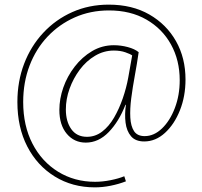

<svg xmlns="http://www.w3.org/2000/svg" viewBox="-20 -652 871 828"><path d="M389 156Q292 156 216 109Q140 62 97.5 -20.5Q55 -103 55 -212Q55 -301 84 -377Q113 -453 166.5 -510.5Q220 -568 292 -600Q364 -632 449 -632Q550 -632 624 -589.5Q698 -547 739 -474.5Q780 -402 780 -309Q780 -237 756 -176.5Q732 -116 691.5 -79Q651 -42 602 -42Q564 -42 545 -64.5Q526 -87 521.5 -123Q517 -159 523 -200H521Q493 -128 449 -82.5Q405 -37 350 -37Q300 -37 268 -75Q236 -113 236 -178Q236 -226 253 -274.5Q270 -323 302 -364.5Q334 -406 377 -431.5Q420 -457 471 -457Q501 -457 531 -449Q561 -441 578 -427Q571 -378 561.5 -326.5Q552 -275 546 -228.5Q540 -182 542 -145Q544 -108 558 -86.5Q572 -65 604 -65Q644 -65 678.5 -98Q713 -131 734 -186Q755 -241 755 -306Q755 -392 717.5 -460Q680 -528 611.5 -567.5Q543 -607 450 -607Q370 -607 302.5 -577Q235 -547 185 -494Q135 -441 107.5 -369Q80 -297 80 -212Q80 -110 120 -32.5Q160 45 230.5 88.5Q301 132 390 132Q422 132 457 125Q492 118 516 108L523 130Q492 142 457 149Q422 156 389 156ZM355 -62Q391 -62 420.5 -84.5Q450 -107 472 -145Q494 -183 509.5 -228Q525 -273 533 -317L550 -413Q542 -419 520.5 -426.5Q499 -434 471 -434Q428 -434 390 -411.5Q352 -389 324 -351.5Q296 -314 280 -269.5Q264 -225 264 -180Q264 -128 287.5 -95Q311 -62 355 -62Z"/></svg>

Font: Murecho Thin ExtraLight
Style: Regular
Weight: 250
Version: Version 1.010